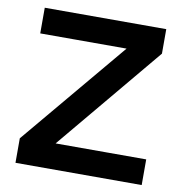

<svg xmlns="http://www.w3.org/2000/svg" viewBox="-76 -732 767 803"><g transform="rotate(10 307.5 -330.0)"><path d="M154 -62 130 -109H578V0H42V-104L456 -598L480 -551H50V-660H566V-556Z"/></g></svg>

Font: Kantumruy Pro SemiBold
Style: Regular
Weight: 600
Version: Version 1.002